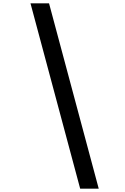

<svg xmlns="http://www.w3.org/2000/svg" viewBox="-20 -964 757 1159"><path d="M464 175 164 -944H276L576 175Z"/></svg>

Font: Fz Poppins Med
Style: Regular
Weight: 500
Designer: Ninad Kale (Devanagari), Jonny Pinhorn (Latin)
Foundry: Indian Type Foundry
Version: Vit hóa bi Vntype.Com & FontZin.Com